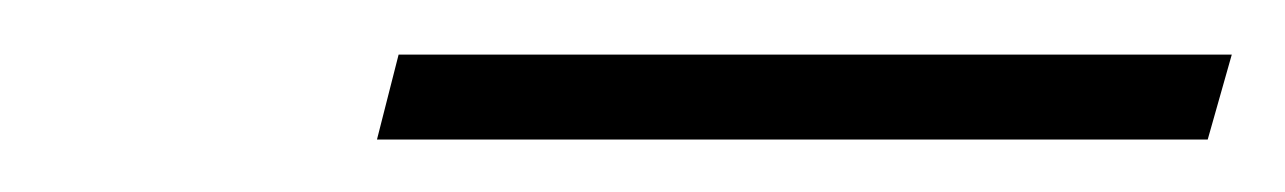

<svg xmlns="http://www.w3.org/2000/svg" viewBox="-20 -600 475 71"><path d="M119.4 -548.4 127.4 -579.8H435.5L426.6 -548.4Z"/></svg>

Font: Playfair 5pt SemiExpanded Light ExtraBold
Style: Italic
Weight: 800
Italic angle: -15.6°
Version: Version 2.001;gftools[0.9.30]